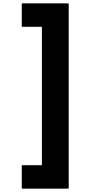

<svg xmlns="http://www.w3.org/2000/svg" viewBox="-20 -953 640 1146"><path d="M110 -933H390V173H110V33H230V-793H110Z"/></svg>

Font: Martian Mono Condensed
Style: Bold
Weight: 700
Width: 3
Designer: Roman Shamin
Foundry: Evil Martians
Version: Version 1.000